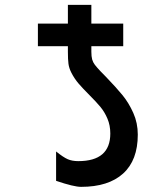

<svg xmlns="http://www.w3.org/2000/svg" viewBox="-20 -736 640 765"><path d="M292 -94Q419.5 -94 419.5 -204Q419.5 -236.5 408.2 -263Q397 -289.5 380.5 -309.5Q364 -329.5 336 -357.5Q309.5 -384 293 -403.2Q276.5 -422.5 264.5 -446Q255 -464.5 252.8 -481.8Q250.5 -499 250.5 -529.5V-552H131V-642H250.5V-716.5H344V-642H471V-552H344V-529.5Q344 -511 347.2 -499.2Q350.5 -487.5 357.8 -478Q365 -468.5 380 -452.5L402 -430Q444 -386.5 468.8 -356Q493.5 -325.5 511.2 -285.8Q529 -246 529 -199.5Q529 -97.5 470.5 -44.5Q412 8.5 303 8.5Q274 8.5 203.5 -15.5V-132.5Q232 -109.5 249.5 -101.8Q267 -94 292 -94Z"/></svg>

Font: JuliaMono Medium
Style: Regular
Weight: 500
Monospace: yes
Designer: cormullion
Foundry: corm
Version: Version 0.054; ttfautohint (v1.8.4)